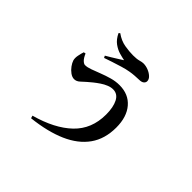

<svg xmlns="http://www.w3.org/2000/svg" viewBox="-199 -1072 1399 1399"><g transform="rotate(45 500.0 -373.0)"><path d="M227.8 -538.3Q233.5 -524.3 242.3 -509.6Q251.2 -494.8 262.9 -485.2Q274.6 -475.5 285.6 -475.5Q308.3 -475.5 339.6 -487Q370.8 -498.4 408.2 -513Q445.7 -527.7 486 -539.1Q526.4 -550.5 566.4 -550.5Q659.8 -550.5 713.9 -487.4Q768.1 -424.2 768.1 -314.6Q768.1 -197.8 710.7 -117Q653.3 -36.3 544.8 11.4Q436.3 59.1 280.8 76.2L274.7 55.6Q453.6 6.3 551.1 -87.3Q648.6 -181 648.6 -329Q648.6 -404.7 625.2 -450.2Q601.8 -495.7 554.8 -495.7Q532.5 -495.7 508 -485.8Q483.6 -476 460.2 -460.1Q436.7 -444.3 416.1 -427.8Q395.5 -411.2 380.8 -398.1Q364 -383.3 344.2 -365Q324.4 -346.7 300.9 -346.7Q280.3 -346.7 259.1 -361.9Q237.9 -377.2 222.2 -398.9Q206.6 -420.7 200.6 -439.7Q195 -459.8 200.1 -486.4Q205.2 -513 212.5 -535.2ZM292.6 -813.2 301.9 -821.7Q347.7 -789.1 395.3 -781.1Q442.9 -773.1 481.3 -773.1Q519.7 -773.1 542 -779.4Q564.2 -785.7 577.7 -785.7Q602.5 -785.7 627.9 -775.8Q653.4 -765.8 671 -749.3Q688.7 -732.8 688.7 -713.1Q688.7 -699.2 676.8 -689.2Q664.9 -679.1 640.2 -678.8Q623.7 -678.6 596.6 -676.7Q569.5 -674.8 547.8 -670.8Q517.5 -665.9 479.8 -654.4Q442.1 -642.9 406.2 -631.2Q370.3 -619.5 346 -610.7L338.2 -626.3Q358.8 -638.3 381.8 -652.2Q404.9 -666.2 425.9 -679.6Q447 -693 461 -702Q439 -706.2 407.5 -715Q376 -723.8 344.9 -746.2Q313.7 -768.7 292.6 -813.2Z"/></g></svg>

Font: Noto Serif JP
Style: Regular
Weight: 200
Designer: Ryoko NISHIZUKA 西塚涼子 (kana & ideographs); Frank Grießhammer (Latin, Greek & Cyrillic); Wenlong ZHANG 张文龙 (bopomofo); San
Foundry: Adobe
Version: Version 2.001;hotconv 1.1.0;makeotfexe 2.6.0